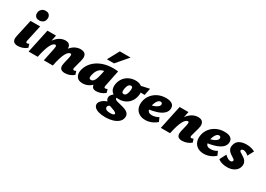

<svg xmlns="http://www.w3.org/2000/svg" viewBox="-1 -1702 4125 2982"><g transform="rotate(30 2061.5 -211.0)"><path d="M120 10Q90 10 66.5 -1.5Q43 -13 33.5 -41Q24 -69 35 -118L103 -427H275L212 -139Q208 -120 211.5 -109Q215 -98 228 -98Q235 -98 243.5 -100.5Q252 -103 264 -110L283 -49Q249 -19 206 -4.5Q163 10 120 10ZM213 -500Q178 -500 158 -515Q138 -530 131.5 -554Q125 -578 131 -605Q140 -639 166.5 -660Q193 -681 231 -681Q265 -681 285.5 -666Q306 -651 313 -626.5Q320 -602 313 -574Q305 -537 277 -518.5Q249 -500 213 -500Z M964 10Q933 10 910 -1.5Q887 -13 878 -41Q869 -69 880 -117L906 -228Q914 -264 912.5 -282Q911 -300 894 -300Q877 -300 858 -284.5Q839 -269 820.5 -234.5Q802 -200 783.5 -142Q765 -84 749 0H690Q715 -130 749.5 -215Q784 -300 825 -348Q866 -396 910.5 -416Q955 -436 999 -436Q1041 -436 1066.5 -419.5Q1092 -403 1099 -369Q1106 -335 1092 -283L1054 -138Q1049 -120 1053 -109Q1057 -98 1070 -98Q1077 -98 1085.5 -100.5Q1094 -103 1106 -110L1125 -49Q1090 -19 1049 -4.5Q1008 10 964 10ZM315 0 406 -427H560L471 0ZM422 0Q446 -126 479.5 -210Q513 -294 554 -343.5Q595 -393 639.5 -414.5Q684 -436 729 -436Q788 -436 809.5 -396Q831 -356 812 -283L743 0H588L635 -228Q643 -263 640.5 -281.5Q638 -300 621 -300Q605 -300 587 -284.5Q569 -269 550.5 -234.5Q532 -200 513.5 -142Q495 -84 478 0Z M1286 10Q1209 10 1178 -35.5Q1147 -81 1159 -147Q1171 -207 1205 -258.5Q1239 -310 1294 -349.5Q1349 -389 1423 -411Q1497 -433 1587 -433Q1617 -433 1636.5 -431.5Q1656 -430 1673 -427L1614 -138Q1606 -98 1630 -98Q1637 -98 1646.5 -100.5Q1656 -103 1668 -110L1686 -49Q1650 -19 1609 -4.5Q1568 10 1525 10Q1497 10 1477 -1.5Q1457 -13 1449 -40.5Q1441 -68 1450 -117L1477 -249L1563 -277Q1548 -210 1520.5 -157Q1493 -104 1456 -66.5Q1419 -29 1375.5 -9.5Q1332 10 1286 10ZM1371 -101Q1389 -101 1403 -110.5Q1417 -120 1429.5 -140.5Q1442 -161 1452.5 -195Q1463 -229 1473 -278L1493 -377L1551 -320Q1539 -324 1528 -325Q1517 -326 1505 -326Q1466 -326 1437.5 -312.5Q1409 -299 1389.5 -275.5Q1370 -252 1358 -221Q1346 -190 1340 -154Q1335 -125 1344.5 -113Q1354 -101 1371 -101ZM1428 -504 1541 -711H1733L1556 -504Z M1856 289Q1785 289 1733 274Q1681 259 1656 230.5Q1631 202 1638 164Q1647 129 1689 96.5Q1731 64 1818 42L1855 92Q1828 97 1813.5 107Q1799 117 1795 132Q1789 160 1812 177.5Q1835 195 1891 195Q1925 195 1942 188.5Q1959 182 1960 169Q1962 159 1950.5 149.5Q1939 140 1920 131Q1901 122 1876 115Q1852 108 1826 97.5Q1800 87 1778.5 71.5Q1757 56 1746 35Q1735 14 1740 -13Q1745 -37 1766 -59.5Q1787 -82 1818.5 -103Q1850 -124 1884 -139L1910 -109Q1894 -97 1882.5 -89.5Q1871 -82 1865 -74.5Q1859 -67 1856 -55Q1853 -41 1865 -31.5Q1877 -22 1899.5 -15.5Q1922 -9 1949 -3Q1981 5 2015.5 14.5Q2050 24 2077.5 40Q2105 56 2119 83Q2133 110 2123 151Q2114 195 2075 226Q2036 257 1978.5 273Q1921 289 1856 289ZM1899 -59Q1838 -59 1797.5 -80.5Q1757 -102 1741 -143.5Q1725 -185 1736 -245Q1749 -306 1784 -350Q1819 -394 1871 -418Q1923 -442 1984 -442Q2038 -442 2076.5 -419.5Q2115 -397 2132 -355Q2149 -313 2136 -254Q2124 -192 2090 -148.5Q2056 -105 2007 -82Q1958 -59 1899 -59ZM1922 -165Q1947 -165 1962.5 -186Q1978 -207 1986 -252Q1994 -296 1987.5 -316Q1981 -336 1961 -336Q1936 -336 1918.5 -315Q1901 -294 1892 -248Q1884 -204 1892 -184.5Q1900 -165 1922 -165ZM2212 -317 2041 -320 2050 -401 2238 -442Z M2415 16Q2344 16 2298 -14.5Q2252 -45 2234 -96.5Q2216 -148 2228 -212Q2241 -280 2283 -332Q2325 -384 2388 -413.5Q2451 -443 2527 -443Q2589 -443 2623 -425Q2657 -407 2667.5 -377.5Q2678 -348 2670 -315Q2659 -269 2618 -236.5Q2577 -204 2513 -183.5Q2449 -163 2368 -152L2351 -223Q2385 -228 2420.5 -239.5Q2456 -251 2481.5 -269Q2507 -287 2512 -309Q2515 -320 2512 -330Q2509 -340 2501 -346Q2493 -352 2480 -352Q2459 -352 2441 -334.5Q2423 -317 2409.5 -288Q2396 -259 2388 -221Q2381 -186 2385 -158.5Q2389 -131 2408.5 -115.5Q2428 -100 2468 -100Q2495 -100 2525 -108Q2555 -116 2584 -134L2615 -64Q2580 -33 2544 -15.5Q2508 2 2475.5 9Q2443 16 2415 16Z M3065 10Q3035 10 3012.5 -1.5Q2990 -13 2981.5 -41Q2973 -69 2984 -117L3011 -228Q3019 -264 3017.5 -282Q3016 -300 3001 -300Q2982 -300 2963 -284Q2944 -268 2925 -233Q2906 -198 2887.5 -140.5Q2869 -83 2852 0H2793Q2818 -130 2853.5 -214.5Q2889 -299 2931.5 -347Q2974 -395 3018.5 -415.5Q3063 -436 3107 -436Q3148 -436 3173 -419Q3198 -402 3205 -368Q3212 -334 3198 -283L3158 -138Q3153 -120 3157 -109Q3161 -98 3174 -98Q3181 -98 3189.5 -100.5Q3198 -103 3210 -110L3230 -49Q3194 -19 3151.5 -4.5Q3109 10 3065 10ZM2686 0 2777 -427H2935L2845 0Z M3464 16Q3393 16 3347 -14.5Q3301 -45 3283 -96.5Q3265 -148 3277 -212Q3290 -280 3332 -332Q3374 -384 3437 -413.5Q3500 -443 3576 -443Q3638 -443 3672 -425Q3706 -407 3716.5 -377.5Q3727 -348 3719 -315Q3708 -269 3667 -236.5Q3626 -204 3562 -183.5Q3498 -163 3417 -152L3400 -223Q3434 -228 3469.5 -239.5Q3505 -251 3530.5 -269Q3556 -287 3561 -309Q3564 -320 3561 -330Q3558 -340 3550 -346Q3542 -352 3529 -352Q3508 -352 3490 -334.5Q3472 -317 3458.5 -288Q3445 -259 3437 -221Q3430 -186 3434 -158.5Q3438 -131 3457.5 -115.5Q3477 -100 3517 -100Q3544 -100 3574 -108Q3604 -116 3633 -134L3664 -64Q3629 -33 3593 -15.5Q3557 2 3524.5 9Q3492 16 3464 16Z M3878 15Q3826 15 3783 1.5Q3740 -12 3716 -34L3776 -149Q3799 -126 3826 -109.5Q3853 -93 3876 -93Q3893 -93 3903.5 -101Q3914 -109 3916 -120Q3919 -134 3903.5 -146Q3888 -158 3864.5 -172Q3841 -186 3818.5 -205Q3796 -224 3784 -252.5Q3772 -281 3782 -323Q3796 -388 3848 -415.5Q3900 -443 3972 -443Q4015 -443 4055.5 -432.5Q4096 -422 4123 -406L4065 -298Q4045 -319 4019 -331.5Q3993 -344 3973 -344Q3957 -344 3946.5 -337Q3936 -330 3934 -321Q3931 -306 3947.5 -293.5Q3964 -281 3989 -267Q4014 -253 4037.5 -233.5Q4061 -214 4073.5 -185Q4086 -156 4077 -113Q4064 -54 4010.5 -19.5Q3957 15 3878 15Z"/></g></svg>

Font: Ysabeau Office Black
Style: Italic
Weight: 900
Italic angle: -12°
Designer: Christian Thalmann (Catharsis Fonts)
Version: Version 2.001;gftools[0.9.30]; featfreeze: tnum,lnum,ss02